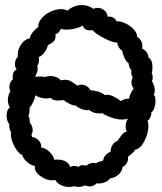

<svg xmlns="http://www.w3.org/2000/svg" viewBox="-20 -742 640 758"><path d="M591 -385Q591 -375 587 -368Q594 -361 594 -343Q594 -329 589.5 -316Q585 -303 577 -298Q579 -291 573.5 -279Q568 -267 562 -266Q566 -258 566 -245Q566 -216 550 -185Q534 -154 513 -151Q509 -142 498 -133.5Q487 -125 485 -123Q487 -110 481 -99Q475 -88 464 -83Q462 -65 447.5 -52.5Q433 -40 415 -38Q407 -27 391.5 -21.5Q376 -16 361 -18Q350 -6 334 -6Q328 -6 322.5 -8Q317 -10 315 -10Q302 -4 290 -4Q282 -4 274 -7Q265 -4 253 -4Q236 -4 221 -11Q206 -18 198 -32Q192 -30 186 -30Q162 -30 138 -48Q114 -66 118 -87Q104 -88 87.5 -102Q71 -116 68 -130Q52 -136 37.5 -163Q23 -190 23 -211Q23 -217 24 -220Q14 -235 17 -252Q12 -256 9 -265.5Q6 -275 6 -286Q6 -297 9.5 -305.5Q13 -314 19 -317Q11 -331 11 -348Q11 -366 21 -382Q17 -389 17 -398Q17 -418 31 -429Q30 -432 30 -439Q30 -461 46 -468Q39 -476 39 -489Q39 -507 51 -519Q50 -522 50 -528Q50 -548 64.5 -568Q79 -588 98 -591Q99 -602 109 -614.5Q119 -627 131 -635Q130 -653 144 -669.5Q158 -686 179.5 -696Q201 -706 221 -706Q236 -706 247 -700Q257 -710 272 -716Q287 -722 303 -722Q329 -722 349 -707Q356 -711 366 -711Q380 -711 392 -701Q404 -691 405 -676Q416 -678 426 -673Q436 -668 440 -658Q456 -659 476 -649.5Q496 -640 509 -625Q522 -610 521 -597Q542 -584 542 -560Q542 -554 541 -550Q552 -545 559 -535.5Q566 -526 566 -515Q582 -506 582 -477Q582 -463 579 -452Q583 -447 583 -438Q583 -428 580 -422Q591 -402 591 -385ZM244 -625Q231 -625 220 -628Q213 -610 199 -607Q201 -590 193.5 -580.5Q186 -571 169 -564Q166 -549 155.5 -535Q145 -521 133 -517Q134 -513 134 -506Q134 -492 127 -482Q129 -478 129 -470Q129 -463 125 -454Q121 -445 119 -439L134 -440Q148 -440 158 -438Q168 -442 178 -442Q191 -442 202.5 -437.5Q214 -433 219 -425Q231 -427 236 -427Q249 -427 258.5 -422Q268 -417 285 -404Q295 -408 301 -408Q312 -408 322 -402Q332 -396 337 -386Q357 -384 369.5 -380Q382 -376 395 -366Q399 -368 403 -368Q414 -368 429.5 -360.5Q445 -353 457 -343Q462 -347 472.5 -350.5Q483 -354 490 -352Q490 -361 496.5 -374Q503 -387 508 -393Q499 -402 499 -417Q499 -427 504 -437Q496 -449 499 -464Q488 -477 488 -492Q479 -498 471.5 -513.5Q464 -529 463 -541Q445 -553 443 -574Q426 -573 391.5 -591Q357 -609 345 -623L336 -622Q324 -622 316.5 -627Q309 -632 307 -641Q296 -634 278 -629.5Q260 -625 244 -625ZM480 -222Q476 -234 476 -242Q476 -262 486 -274Q477 -270 462 -270Q443 -270 421 -277.5Q399 -285 384 -295Q368 -293 354 -296.5Q340 -300 333 -308Q330 -307 324 -307Q312 -307 299 -312.5Q286 -318 280 -325Q269 -325 254.5 -332Q240 -339 232 -347Q216 -345 209 -345Q189 -345 179 -356Q173 -353 164 -353Q152 -353 139 -357Q126 -361 119 -366Q119 -356 111 -339.5Q103 -323 97 -317Q97 -313 96.5 -302.5Q96 -292 92 -285Q100 -271 97 -258Q109 -246 109 -228Q109 -219 104 -209Q107 -206 107 -201Q123 -199 133.5 -187Q144 -175 143 -159Q158 -159 175 -143Q192 -127 194 -111Q198 -112 207 -112Q225 -112 238.5 -105Q252 -98 257 -83Q265 -87 274 -87Q283 -87 290 -83Q296 -90 307 -90Q311 -90 321 -88Q334 -99 349 -99Q353 -99 359 -97Q367 -104 383 -106L388 -110Q388 -120 397.5 -130Q407 -140 416 -142Q417 -159 425 -171Q433 -183 443 -185Q448 -191 454 -200Q460 -209 466 -215Q472 -221 480 -222Z"/></svg>

Font: Pangolin
Style: Regular
Weight: 400
Designer: Kevin Burke
Foundry: Google, Inc.
Version: Version 1.101